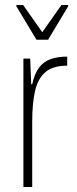

<svg xmlns="http://www.w3.org/2000/svg" viewBox="-20 -743 306 763"><path d="M73 0V-510H100L104 -408H108Q117 -450 135 -474Q153 -498 181 -508Q209 -518 247 -518V-482Q190 -482 160 -456Q130 -430 119 -380Q108 -330 108 -259V0ZM125 -585 45 -718V-723H72L148 -615L224 -723H251V-718L171 -585Z"/></svg>

Font: Saira Condensed Thin
Style: Regular
Weight: 250
Width: 3
Designer: Hector Gatti with collaboration of the Omnibus-Type team
Foundry: Omnibus-Type
Version: Version 1.101